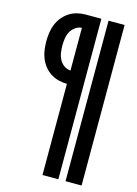

<svg xmlns="http://www.w3.org/2000/svg" viewBox="-138 -808 775 1086"><g transform="rotate(15 250.0 -265.0)"><path d="M358 205V-735H452V205ZM223 205V-329Q197 -329 172.5 -335.5Q148 -342 127 -355.5Q106 -369 90 -389Q74 -409 64.5 -432.5Q55 -456 51.5 -481.5Q48 -507 48 -532Q48 -557 51.5 -582Q55 -607 64.5 -630.5Q74 -654 90 -674Q106 -694 127 -708Q148 -722 172.5 -728.5Q197 -735 223 -735H316V205ZM223 -407V-657Q202 -656 184.5 -643Q167 -630 157.5 -612Q148 -594 145 -573Q142 -552 142 -532Q142 -511 145 -490.5Q148 -470 157.5 -451.5Q167 -433 184.5 -420.5Q202 -408 223 -407Z"/></g></svg>

Font: iosevka_custom_sans_ss08 Heavy
Style: Regular
Weight: 900
Designer: Belleve Invis
Foundry: Belleve Invis
Version: Version 10.3.0; ttfautohint (v1.8.3)